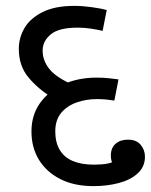

<svg xmlns="http://www.w3.org/2000/svg" viewBox="-20 -623 513 653"><path d="M298 10Q232 10 185 -14Q138 -38 112.5 -79.5Q87 -121 87 -176Q87 -232 116.5 -273Q146 -314 196 -336.5Q246 -359 308 -359Q331 -359 349.5 -357Q368 -355 383 -353L369 -281Q357 -283 341.5 -284.5Q326 -286 310 -286Q273 -286 240.5 -274.5Q208 -263 188 -239Q168 -215 168 -176Q168 -139 183 -113.5Q198 -88 227.5 -75.5Q257 -63 299 -63Q326 -63 345 -66.5Q364 -70 378 -80L377 -47Q365 -61 361 -71Q357 -81 357 -94Q357 -120 373 -134Q389 -148 415 -148Q444 -148 458.5 -130.5Q473 -113 473 -90Q473 -56 448.5 -33.5Q424 -11 384 -0.5Q344 10 298 10ZM156 -292Q109 -321 76.5 -360Q44 -399 44 -457Q44 -495 63.5 -528Q83 -561 125 -582Q167 -603 233 -603Q261 -603 293 -598.5Q325 -594 343 -589L329 -518Q313 -522 290 -525.5Q267 -529 244 -529Q180 -529 152.5 -506Q125 -483 125 -451Q125 -416 149 -387Q173 -358 232 -333Z"/></svg>

Font: hexuguzrati05
Style: Book
Weight: 400
Designer: Jelle Bosma - Monotype Design Team, Universal Thirst
Foundry: Monotype Imaging Inc.
Version: Version 2.106